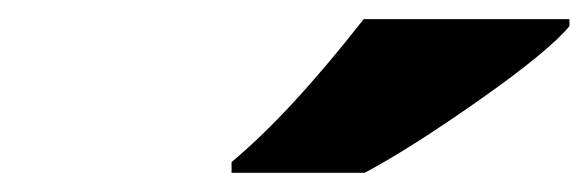

<svg xmlns="http://www.w3.org/2000/svg" viewBox="-20 -786 613 200"><path d="M221.2 -617.2Q281.2 -667 358.9 -766.1H573.2V-758.8Q551.3 -732.4 479.7 -682.1Q408.2 -631.8 359.9 -606H221.2Z"/></svg>

Font: TypoPRO Open Sans
Style: Italic
Weight: 800
Italic angle: -12°
Foundry: Ascender Corporation
Version: Version 1.10